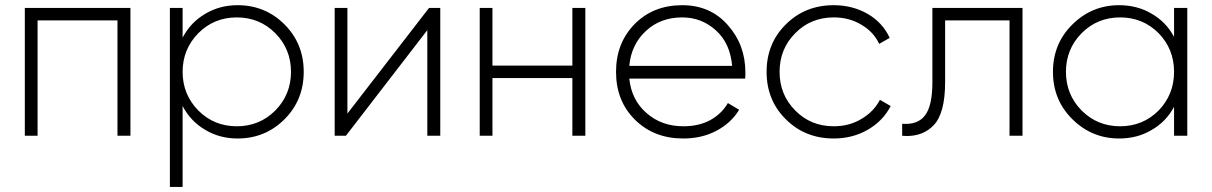

<svg xmlns="http://www.w3.org/2000/svg" viewBox="-20 -531 4740 751"><path d="M490.2 -500Q490.2 -375 490.2 0Q477.5 0 439.5 0Q439.5 -112.3 439.5 -451.2Q361.3 -451.2 127 -451.2Q127 -337.9 127 0Q114.3 0 77.1 0Q77.1 -125 77.1 -500Q180.7 -500 490.2 -500Z M909.2 -510.7Q1017.6 -510.7 1092.8 -435.5Q1168 -360.4 1168 -250Q1168 -139.6 1092.8 -64.5Q1017.6 10.7 909.2 10.7Q838.9 10.7 782.2 -23.4Q725.6 -56.6 694.3 -116.2Q694.3 -10.7 694.3 200.2Q681.6 200.2 644.5 200.2Q644.5 25.4 644.5 -500Q657.2 -500 694.3 -500Q694.3 -470.7 694.3 -383.8Q725.6 -443.4 782.2 -476.6Q838.9 -510.7 909.2 -510.7ZM906.2 -37.1Q995.1 -37.1 1056.6 -98.6Q1118.2 -161.1 1118.2 -250Q1118.2 -338.9 1056.6 -401.4Q995.1 -462.9 906.2 -462.9Q817.4 -462.9 755.9 -401.4Q694.3 -338.9 694.3 -250Q694.3 -161.1 755.9 -98.6Q817.4 -37.1 906.2 -37.1Z M1658.2 -500Q1668.9 -500 1702.1 -500Q1702.1 -375 1702.1 0Q1689.5 0 1651.4 0Q1651.4 -103.5 1651.4 -413.1Q1571.3 -309.6 1333 0Q1322.3 0 1289.1 0Q1289.1 -125 1289.1 -500Q1301.8 -500 1338.9 -500Q1338.9 -396.5 1338.9 -86.9Q1418.9 -190.4 1658.2 -500Z M2218.8 -500Q2231.4 -500 2269.5 -500Q2269.5 -375 2269.5 0Q2256.8 0 2218.8 0Q2218.8 -56.6 2218.8 -225.6Q2140.6 -225.6 1906.2 -225.6Q1906.2 -169.9 1906.2 0Q1893.6 0 1856.4 0Q1856.4 -125 1856.4 -500Q1869.1 -500 1906.2 -500Q1906.2 -443.4 1906.2 -274.4Q1984.4 -274.4 2218.8 -274.4Q2218.8 -330.1 2218.8 -500Z M2648.4 -510.7Q2758.8 -510.7 2827.1 -432.6Q2895.5 -355.5 2895.5 -248Q2895.5 -244.1 2895.5 -236.3Q2894.5 -227.5 2894.5 -223.6Q2744.1 -223.6 2441.4 -223.6Q2450.2 -139.6 2508.8 -88.9Q2567.4 -37.1 2653.3 -37.1Q2713.9 -37.1 2758.8 -61.5Q2803.7 -86.9 2827.1 -127.9Q2841.8 -119.1 2871.1 -101.6Q2839.8 -49.8 2782.2 -19.5Q2725.6 10.7 2652.3 10.7Q2538.1 10.7 2463.9 -62.5Q2389.6 -135.7 2389.6 -250Q2389.6 -362.3 2461.9 -436.5Q2535.2 -510.7 2648.4 -510.7ZM2648.4 -462.9Q2563.5 -462.9 2506.8 -410.2Q2449.2 -357.4 2441.4 -273.4Q2575.2 -273.4 2843.8 -273.4Q2835.9 -362.3 2780.3 -412.1Q2724.6 -462.9 2648.4 -462.9Z M3241.2 10.7Q3128.9 10.7 3053.7 -64.5Q2978.5 -138.7 2978.5 -250Q2978.5 -361.3 3053.7 -435.5Q3128.9 -510.7 3241.2 -510.7Q3314.5 -510.7 3374 -476.6Q3432.6 -442.4 3460 -382.8Q3446.3 -375 3418.9 -359.4Q3396.5 -407.2 3348.6 -434.6Q3301.8 -462.9 3241.2 -462.9Q3151.4 -462.9 3090.8 -401.4Q3029.3 -339.8 3029.3 -250Q3029.3 -160.2 3090.8 -98.6Q3151.4 -37.1 3241.2 -37.1Q3301.8 -37.1 3348.6 -65.4Q3396.5 -92.8 3421.9 -140.6Q3435.5 -132.8 3463.9 -116.2Q3433.6 -57.6 3374 -23.4Q3314.5 10.7 3241.2 10.7Z M3979.5 -500Q3979.5 -375 3979.5 0Q3966.8 0 3928.7 0Q3928.7 -112.3 3928.7 -451.2Q3866.2 -451.2 3676.8 -451.2Q3676.8 -390.6 3676.8 -210Q3676.8 -87.9 3631.8 -41Q3591.8 1 3526.4 1Q3517.6 1 3508.8 0Q3508.8 -15.6 3508.8 -46.9Q3569.3 -42 3597.7 -79.1Q3627 -116.2 3627 -210Q3627 -306.6 3627 -500Q3714.8 -500 3979.5 -500Z M4572.3 -500Q4585 -500 4624 -500Q4624 -375 4624 0Q4611.3 0 4572.3 0Q4572.3 -28.3 4572.3 -113.3Q4541 -54.7 4484.4 -22.5Q4428.7 10.7 4357.4 10.7Q4251 10.7 4174.8 -64.5Q4098.6 -139.6 4098.6 -250Q4098.6 -360.4 4174.8 -435.5Q4251 -510.7 4357.4 -510.7Q4428.7 -510.7 4484.4 -477.5Q4541 -445.3 4572.3 -386.7Q4572.3 -424.8 4572.3 -500ZM4361.3 -37.1Q4450.2 -37.1 4511.7 -98.6Q4572.3 -161.1 4572.3 -250Q4572.3 -338.9 4511.7 -401.4Q4450.2 -462.9 4361.3 -462.9Q4272.5 -462.9 4210.9 -401.4Q4149.4 -338.9 4149.4 -250Q4149.4 -161.1 4210.9 -98.6Q4272.5 -37.1 4361.3 -37.1Z"/></svg>

Font: LeFont
Style: ExtraLight
Weight: 200
Designer: Leryon MEDIA
Version: Version 1.0